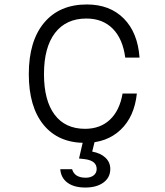

<svg xmlns="http://www.w3.org/2000/svg" viewBox="-20 -626 740 860"><path d="M361 14Q241 14 175 -67Q109 -148 109 -294Q109 -442 177.5 -524Q246 -606 369 -606Q472 -606 534.5 -543Q597 -480 605 -368H541Q530 -452 485 -497.5Q440 -543 367 -543Q276 -543 226.5 -478.5Q177 -414 177 -294Q177 -176 224.5 -112.5Q272 -49 361 -49Q429 -49 472.5 -90Q516 -131 529 -207H593Q582 -103 520 -44.5Q458 14 361 14ZM358 -20H411L393 53Q431 60 452.5 80.5Q474 101 474 131Q474 169 443.5 191.5Q413 214 362 214Q312 214 282.5 192.5Q253 171 250 132H303Q314 170 364 170Q386 170 399.5 159.5Q413 149 413 131Q413 94 361 87L334 84Z"/></svg>

Font: Martian Mono ExtraLight
Style: Regular
Weight: 200
Monospace: yes
Designer: Roman Shamin
Foundry: Evil Martians
Version: Version 1.000; ttfautohint (v1.8.4.7-5d5b)